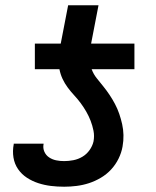

<svg xmlns="http://www.w3.org/2000/svg" viewBox="-20 -695 590 727"><path d="M223 12Q197 12 172.5 9Q148 6 125 -1.5Q102 -9 82 -22Q62 -35 48.5 -54.5Q35 -74 31 -98.5Q27 -123 32 -149V-151H145V-150Q142 -134 148 -120.5Q154 -107 166 -99Q178 -91 192.5 -88Q207 -85 223 -85Q240 -85 258 -88.5Q276 -92 292 -101.5Q308 -111 319 -126.5Q330 -142 334 -159Q338 -180 334 -200Q330 -220 323 -238Q316 -256 306.5 -272.5Q297 -289 285.5 -304.5Q274 -320 261 -334Q248 -348 236.5 -363.5Q225 -379 217 -396Q209 -413 205 -433H112V-530H210L238 -675H353L325 -530H489V-433H327Q334 -414 346.5 -398.5Q359 -383 371.5 -367.5Q384 -352 395 -335.5Q406 -319 415.5 -301Q425 -283 431.5 -264Q438 -245 442.5 -225Q447 -205 447.5 -183.5Q448 -162 444 -140Q440 -117 429 -94.5Q418 -72 401 -53.5Q384 -35 362 -22Q340 -9 317 -1.5Q294 6 270 9Q246 12 223 12Z"/></svg>

Font: Lode
Style: Bold Italic
Weight: 700
Italic angle: -11°
Monospace: yes
Designer: Belleve Invis
Foundry: Belleve Invis
Version: Version 29.2.0; ttfautohint (v1.8.3)